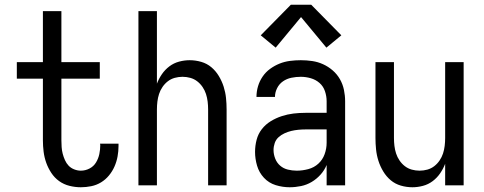

<svg xmlns="http://www.w3.org/2000/svg" viewBox="-20 -782 2040 810"><path d="M321 8Q297 8 273 2Q249 -4 229.5 -18Q210 -32 196.5 -52.5Q183 -73 175 -95.5Q167 -118 164 -142Q161 -166 161 -190V-450H51V-520H161V-735H239V-520H401V-450H239V-190Q239 -176 240 -161.5Q241 -147 244.5 -133.5Q248 -120 254 -106.5Q260 -93 269.5 -83Q279 -73 293 -67.5Q307 -62 321 -62Q340 -62 357.5 -71Q375 -80 385 -96.5Q395 -113 399 -132Q403 -151 403 -170Q403 -171 402.5 -173Q402 -175 402 -176H480Q480 -174 480 -171.5Q480 -169 480 -166Q480 -144 476 -122Q472 -100 463 -79.5Q454 -59 439.5 -41.5Q425 -24 406 -12.5Q387 -1 365 3.5Q343 8 321 8Z M564 0V-735H642V-429Q650 -450 663 -469Q676 -488 694.5 -502Q713 -516 735.5 -522Q758 -528 780 -528Q805 -528 829 -521Q853 -514 871.5 -498.5Q890 -483 903 -461.5Q916 -440 923.5 -416.5Q931 -393 933.5 -368.5Q936 -344 936 -320V0H858V-320Q858 -337 856 -353.5Q854 -370 849 -385.5Q844 -401 834.5 -415Q825 -429 812 -439Q799 -449 783 -453.5Q767 -458 750 -458Q733 -458 717 -453.5Q701 -449 688 -439Q675 -429 665.5 -415Q656 -401 651 -385.5Q646 -370 644 -353.5Q642 -337 642 -320V0Z M1202 8Q1172 8 1143 -1Q1114 -10 1093.5 -32Q1073 -54 1064.5 -83Q1056 -112 1056 -141Q1056 -167 1062.5 -192Q1069 -217 1084.5 -237Q1100 -257 1122 -270.5Q1144 -284 1168.5 -292Q1193 -300 1218 -303Q1243 -306 1269 -306H1358V-355Q1358 -376 1351 -397Q1344 -418 1328 -432Q1312 -446 1291 -452Q1270 -458 1249 -458Q1229 -458 1209.5 -454Q1190 -450 1174 -439Q1158 -428 1149 -410Q1140 -392 1140 -373Q1140 -373 1140 -373Q1140 -373 1140 -373Q1140 -373 1140 -373Q1140 -373 1140 -373Q1140 -373 1140 -373Q1140 -373 1140 -373H1062Q1062 -373 1062 -373Q1062 -373 1062 -373Q1062 -396 1068.5 -418Q1075 -440 1088 -459Q1101 -478 1119.5 -491.5Q1138 -505 1159 -513.5Q1180 -522 1203 -525Q1226 -528 1249 -528Q1273 -528 1297 -524.5Q1321 -521 1343 -511Q1365 -501 1383.5 -485Q1402 -469 1414 -448Q1426 -427 1431 -403Q1436 -379 1436 -355V0H1358V-86Q1349 -64 1332.5 -45.5Q1316 -27 1295 -14.5Q1274 -2 1250 3Q1226 8 1202 8ZM1232 -62Q1256 -62 1280.5 -68.5Q1305 -75 1323 -91.5Q1341 -108 1349.5 -131.5Q1358 -155 1358 -180V-236H1269Q1254 -236 1238.5 -234.5Q1223 -233 1208.5 -229.5Q1194 -226 1180 -219.5Q1166 -213 1155 -203Q1144 -193 1139 -178.5Q1134 -164 1134 -149Q1134 -131 1141 -113Q1148 -95 1162 -83Q1176 -71 1194.5 -66.5Q1213 -62 1232 -62ZM1143 -581 1080 -633 1207 -762H1293L1420 -633L1357 -581L1250 -710Z M1720 8Q1695 8 1671 1Q1647 -6 1628.5 -21.5Q1610 -37 1597 -58.5Q1584 -80 1576.5 -103.5Q1569 -127 1566.5 -151.5Q1564 -176 1564 -200V-520H1642V-200Q1642 -183 1644 -166.5Q1646 -150 1651 -134.5Q1656 -119 1665.5 -105Q1675 -91 1688 -81Q1701 -71 1717 -66.5Q1733 -62 1750 -62Q1767 -62 1783 -66.5Q1799 -71 1812 -81Q1825 -91 1834.5 -105Q1844 -119 1849 -134.5Q1854 -150 1856 -166.5Q1858 -183 1858 -200V-520H1936V0H1858V-91Q1850 -70 1837 -51Q1824 -32 1805.5 -18Q1787 -4 1764.5 2Q1742 8 1720 8Z"/></svg>

Font: Zed Mono
Style: Regular
Weight: 400
Monospace: yes
Designer: Belleve Invis
Foundry: Belleve Invis
Version: Version 1.0.0; ttfautohint (v1.8.4)